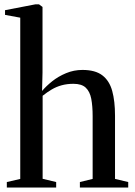

<svg xmlns="http://www.w3.org/2000/svg" viewBox="-20 -838 604 858"><path d="M70.5 -38.5V-759L2.5 -771.5V-792.5L137.5 -818.5H154.5L170 -807V-514L168 -431.5Q186 -453 213.2 -474.8Q240.5 -496.5 275.2 -511Q310 -525.5 348.5 -525.5Q406 -525.5 437.5 -501.2Q469 -477 481.5 -431.5Q494 -386 494 -321V-38.5L553 -24.5V0H337V-24.5L394 -38.5V-319Q394 -364 387.8 -396.5Q381.5 -429 363.2 -446.2Q345 -463.5 308 -463.5Q280 -463.5 256 -457Q232 -450.5 211.2 -438.2Q190.5 -426 170.5 -410V-39L231 -24.5V0H10.5V-24.5Z"/></svg>

Font: Merriweather 120pt
Style: Regular
Weight: 400
Version: Version 2.100